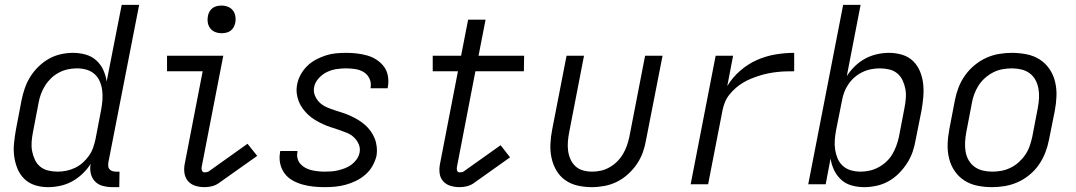

<svg xmlns="http://www.w3.org/2000/svg" viewBox="-20 -760 4440 792"><path d="M178 12Q150 12 124.5 4Q99 -4 80.5 -22Q62 -40 52 -64.5Q42 -89 38.5 -115.5Q35 -142 38 -170.5Q41 -199 46 -227L69 -347Q74 -372 82.5 -396.5Q91 -421 105 -443.5Q119 -466 139 -485.5Q159 -505 182.5 -518Q206 -531 231.5 -536.5Q257 -542 281 -542Q308 -542 333 -535Q358 -528 376.5 -511.5Q395 -495 405.5 -472.5Q416 -450 420 -424L482 -740H554L427 -90Q426 -82 426.5 -74.5Q427 -67 431.5 -62Q436 -57 443 -54.5Q450 -52 457 -52H473L472 12H444Q424 12 404.5 7Q385 2 372 -11.5Q359 -25 354.5 -44.5Q350 -64 354 -84Q340 -62 320 -43Q300 -24 277 -11.5Q254 1 228.5 6.5Q203 12 178 12ZM218 -52Q235 -52 253 -55.5Q271 -59 289 -67.5Q307 -76 321 -88.5Q335 -101 346.5 -117Q358 -133 364 -150.5Q370 -168 374 -186L397 -306Q401 -327 402.5 -347.5Q404 -368 401.5 -387.5Q399 -407 391.5 -424.5Q384 -442 370 -454.5Q356 -467 337 -472.5Q318 -478 297 -478Q279 -478 260 -474Q241 -470 223 -460.5Q205 -451 190.5 -437Q176 -423 165.5 -406Q155 -389 148.5 -371Q142 -353 139 -335L116 -215Q112 -195 110.5 -175Q109 -155 112.5 -136.5Q116 -118 124 -101Q132 -84 146 -72.5Q160 -61 179 -56.5Q198 -52 218 -52Z M824 12Q804 12 786 6.5Q768 1 756 -12.5Q744 -26 741 -45Q738 -64 742 -84L816 -466H669V-530H901L812 -72Q810 -64 813 -56.5Q816 -49 824 -49Q828 -49 833 -50Q838 -51 841 -53L1001 -167L1041 -117L880 -3Q868 5 853 8.5Q838 12 824 12ZM894 -623Q880 -623 867.5 -628Q855 -633 847 -643.5Q839 -654 837 -668Q835 -682 838 -696Q840 -705 845 -713.5Q850 -722 858 -727.5Q866 -733 875.5 -735Q885 -737 894 -737Q908 -737 920.5 -732Q933 -727 941 -716.5Q949 -706 951 -692Q953 -678 950 -664Q948 -655 943 -646.5Q938 -638 930 -632.5Q922 -627 912.5 -625Q903 -623 894 -623Z M1319 12Q1295 12 1272 9.5Q1249 7 1227.5 1Q1206 -5 1186.5 -16Q1167 -27 1154 -44.5Q1141 -62 1136 -84.5Q1131 -107 1135 -130L1136 -137H1207V-133Q1204 -119 1207.5 -106Q1211 -93 1219.5 -83.5Q1228 -74 1240 -67.5Q1252 -61 1265 -58Q1278 -55 1292 -53.5Q1306 -52 1320 -52Q1334 -52 1347.5 -53Q1361 -54 1375.5 -57.5Q1390 -61 1404 -66.5Q1418 -72 1430 -81Q1442 -90 1451 -102.5Q1460 -115 1463 -129Q1467 -148 1460 -164.5Q1453 -181 1440.5 -193Q1428 -205 1411 -212Q1394 -219 1377.5 -224.5Q1361 -230 1344 -235.5Q1327 -241 1311 -248.5Q1295 -256 1280 -265Q1265 -274 1252.5 -285.5Q1240 -297 1229.5 -311Q1219 -325 1212.5 -341.5Q1206 -358 1204 -376Q1202 -394 1206 -413Q1210 -434 1221 -453.5Q1232 -473 1248 -488.5Q1264 -504 1284 -514.5Q1304 -525 1324.5 -531.5Q1345 -538 1365.5 -540Q1386 -542 1407 -542Q1430 -542 1452 -539.5Q1474 -537 1495 -531Q1516 -525 1533.5 -513.5Q1551 -502 1563.5 -485.5Q1576 -469 1580 -447Q1584 -425 1580 -402L1579 -396H1508L1509 -400Q1512 -419 1504 -436Q1496 -453 1480.5 -462.5Q1465 -472 1446 -475Q1427 -478 1407 -478Q1388 -478 1368 -475Q1348 -472 1329 -463Q1310 -454 1295 -437.5Q1280 -421 1276 -402Q1272 -383 1279 -366Q1286 -349 1298.5 -337Q1311 -325 1327 -318Q1343 -311 1360 -305.5Q1377 -300 1394 -294.5Q1411 -289 1427 -281.5Q1443 -274 1458 -265Q1473 -256 1486 -244.5Q1499 -233 1509 -219Q1519 -205 1525.5 -189Q1532 -173 1534 -154.5Q1536 -136 1533 -117Q1528 -96 1516.5 -75.5Q1505 -55 1487 -39.5Q1469 -24 1448.5 -14Q1428 -4 1406 2Q1384 8 1362.5 10Q1341 12 1319 12Z M1876 12Q1856 12 1838 6.5Q1820 1 1808 -12.5Q1796 -26 1793.5 -45Q1791 -64 1795 -84L1869 -466H1765V-530H1882L1911 -679H1983L1954 -530H2142L2141 -466H1941L1865 -72Q1863 -64 1865.5 -56.5Q1868 -49 1876 -49Q1881 -49 1885.5 -50Q1890 -51 1893 -53L2045 -161L2084 -111L1932 -3Q1920 5 1905 8.5Q1890 12 1876 12Z M2421 12Q2391 12 2362.5 5.5Q2334 -1 2311.5 -17Q2289 -33 2275 -57Q2261 -81 2255 -109Q2249 -137 2250.5 -167Q2252 -197 2258 -227L2317 -530H2389L2328 -215Q2324 -195 2322.5 -175.5Q2321 -156 2323.5 -137.5Q2326 -119 2333.5 -102.5Q2341 -86 2354 -74Q2367 -62 2385 -57Q2403 -52 2423 -52Q2441 -52 2459 -56Q2477 -60 2494.5 -70Q2512 -80 2526 -94Q2540 -108 2550 -125Q2560 -142 2566 -159.5Q2572 -177 2576 -195L2641 -530H2713L2645 -183Q2641 -158 2632 -132.5Q2623 -107 2607.5 -84Q2592 -61 2570.5 -41.5Q2549 -22 2524.5 -10Q2500 2 2473.5 7Q2447 12 2421 12Z M2829 0 2932 -530H3004L2980 -405Q3001 -440 3033 -468Q3065 -496 3102.5 -512.5Q3140 -529 3179 -535.5Q3218 -542 3256 -542V-466Q3238 -466 3220.5 -465.5Q3203 -465 3185.5 -463Q3168 -461 3150 -457.5Q3132 -454 3114.5 -448.5Q3097 -443 3079.5 -436Q3062 -429 3046 -419.5Q3030 -410 3015.5 -397.5Q3001 -385 2989 -370Q2977 -355 2970 -337.5Q2963 -320 2960 -303L2901 0Z M3545 12Q3518 12 3493 5Q3468 -2 3450 -18.5Q3432 -35 3421 -57.5Q3410 -80 3406 -106L3386 0H3314L3458 -740H3530L3473 -446Q3487 -468 3506.5 -487Q3526 -506 3549.5 -518.5Q3573 -531 3598 -536.5Q3623 -542 3648 -542Q3676 -542 3702 -534Q3728 -526 3746.5 -508Q3765 -490 3775 -465.5Q3785 -441 3788 -414.5Q3791 -388 3788.5 -359.5Q3786 -331 3781 -303L3757 -183Q3753 -158 3744.5 -133.5Q3736 -109 3721.5 -86.5Q3707 -64 3687.5 -44.5Q3668 -25 3644.5 -12Q3621 1 3595 6.5Q3569 12 3545 12ZM3530 -52Q3548 -52 3566.5 -56Q3585 -60 3603 -69.5Q3621 -79 3636 -93Q3651 -107 3661 -124Q3671 -141 3677.5 -159Q3684 -177 3688 -195L3711 -315Q3715 -335 3716.5 -355Q3718 -375 3714.5 -393.5Q3711 -412 3703 -429Q3695 -446 3681 -457.5Q3667 -469 3648 -473.5Q3629 -478 3609 -478Q3592 -478 3573.5 -474.5Q3555 -471 3537.5 -462.5Q3520 -454 3505.5 -441.5Q3491 -429 3480 -413Q3469 -397 3462.5 -379.5Q3456 -362 3453 -344L3429 -224Q3425 -203 3423.5 -182.5Q3422 -162 3425 -142.5Q3428 -123 3435.5 -105.5Q3443 -88 3457 -75.5Q3471 -63 3490 -57.5Q3509 -52 3530 -52Z M4072 12Q4041 12 4011.5 6Q3982 0 3958 -15.5Q3934 -31 3918 -54.5Q3902 -78 3895 -106.5Q3888 -135 3889 -165.5Q3890 -196 3896 -227L3919 -347Q3924 -373 3934 -399Q3944 -425 3960.5 -448.5Q3977 -472 4000 -491Q4023 -510 4048.5 -521.5Q4074 -533 4101 -537.5Q4128 -542 4154 -542Q4185 -542 4215 -536Q4245 -530 4269 -514.5Q4293 -499 4309 -475.5Q4325 -452 4332 -423.5Q4339 -395 4338 -364.5Q4337 -334 4331 -303L4307 -183Q4302 -157 4292 -131Q4282 -105 4266 -81.5Q4250 -58 4227 -39Q4204 -20 4178 -8.5Q4152 3 4125 7.5Q4098 12 4072 12ZM4073 -52Q4092 -52 4111 -55.5Q4130 -59 4148.5 -68Q4167 -77 4182.5 -91Q4198 -105 4209.5 -122Q4221 -139 4227.5 -158Q4234 -177 4238 -195L4261 -315Q4265 -336 4266 -356Q4267 -376 4263.5 -395Q4260 -414 4251 -430.5Q4242 -447 4227 -458Q4212 -469 4193 -473.5Q4174 -478 4154 -478Q4135 -478 4115.5 -474.5Q4096 -471 4078 -462Q4060 -453 4044 -439Q4028 -425 4017 -408Q4006 -391 3999 -372Q3992 -353 3989 -335L3966 -215Q3962 -194 3961 -174Q3960 -154 3963 -135Q3966 -116 3975.5 -99.5Q3985 -83 4000 -72Q4015 -61 4034 -56.5Q4053 -52 4073 -52Z"/></svg>

Font: Lode Term
Style: Italic
Weight: 400
Italic angle: -11°
Monospace: yes
Designer: Belleve Invis
Foundry: Belleve Invis
Version: Version 29.2.0